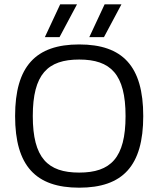

<svg xmlns="http://www.w3.org/2000/svg" viewBox="-20 -860 734 890"><path d="M188 -688H256L337 -840H259ZM394 -688H462L543 -840H465ZM644 -322C644 -553 549 -654 347 -654C146 -654 50 -553 50 -322C50 -91 146 10 347 10C549 10 644 -91 644 -322ZM562 -322C562 -128 493 -60 347 -60C201 -60 132 -128 132 -322C132 -516 201 -584 347 -584C493 -584 562 -516 562 -322Z"/></svg>

Font: Kanit Light
Style: Regular
Weight: 300
Designer: Katatrad Team
Foundry: CadsonDemak
Version: Version 1.000;PS 001.000;hotconv 1.0.88;makeotf.lib2.5.64775